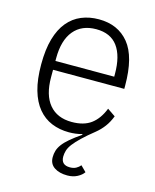

<svg xmlns="http://www.w3.org/2000/svg" viewBox="-111 -599 710 880"><g transform="rotate(15 244.5 -159.5)"><path d="M293 205Q255 205 231 189Q207 173 207 141Q207 125 211.5 110Q216 95 227.5 79.5Q239 64 259.5 46.5Q280 29 312 7L311 4Q281 12 249 12Q204 12 166.5 -3.5Q129 -19 102 -51.5Q75 -84 60.5 -134.5Q46 -185 46 -256Q46 -327 60.5 -377.5Q75 -428 102 -460.5Q129 -493 166.5 -508.5Q204 -524 249 -524Q340 -524 391.5 -461Q443 -398 443 -261V-246H105V-211Q105 -126 142.5 -81.5Q180 -37 249 -37Q306 -37 340.5 -62.5Q375 -88 395 -139L433 -113Q422 -84 405.5 -62Q389 -40 368 -23Q333 5 310.5 26.5Q288 48 275 65Q262 82 257.5 97Q253 112 253 126Q253 166 295 166Q312 166 324 159.5Q336 153 344 143L370 169Q361 183 340.5 194Q320 205 293 205ZM384 -288V-301Q384 -386 350.5 -431.5Q317 -477 249 -477Q180 -477 142.5 -431.5Q105 -386 105 -301V-288Z"/></g></svg>

Font: IBM Plex Sans Cond Light
Style: Regular
Weight: 300
Width: 3
Designer: Mike Abbink, Paul van der Laan, Pieter van Rosmalen
Foundry: Bold Monday
Version: Version 1.3